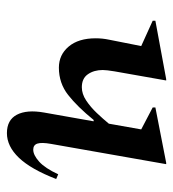

<svg xmlns="http://www.w3.org/2000/svg" viewBox="8 -510 512 569"><g transform="rotate(90 264.5 -226.0)"><path d="M181 -144Q143 -144 118.5 -173Q94 -202 94 -253Q94 -273 98 -292L117 -388L42 -422V-430L215 -462H219L192 -309Q188 -285 188 -274Q188 -248 200.5 -230Q213 -212 239 -212Q259 -212 278.5 -225Q298 -238 315.5 -256.5Q333 -275 347 -292L364 -388L299 -422V-430L463 -462H467L407 -121Q402 -93 406 -80.5Q410 -68 424 -68Q440 -68 459.5 -85.5Q479 -103 497 -142L511 -136Q482 -61 448 -25.5Q414 10 375 10Q336 10 320.5 -19.5Q305 -49 314 -100L340 -247H336Q297 -199 262 -171.5Q227 -144 181 -144Z"/></g></svg>

Font: Spectral Medium
Style: Italic
Weight: 500
Italic angle: -10°
Designer: Jean-Baptiste Levee
Foundry: Production Type
Version: Version 2.001